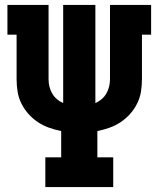

<svg xmlns="http://www.w3.org/2000/svg" viewBox="-20 -755 640 775"><path d="M163 0V-120H227V-226Q202 -231 178 -239.5Q154 -248 133 -262Q112 -276 95 -295Q78 -314 66.5 -337Q55 -360 51 -385Q47 -410 47 -436V-615H10V-735H176V-436Q176 -420 179.5 -405.5Q183 -391 190.5 -378Q198 -365 209.5 -355Q221 -345 235 -339V-735H365V-339Q379 -345 390.5 -355Q402 -365 409.5 -378Q417 -391 420.5 -405.5Q424 -420 424 -436V-735H590V-615H553V-436Q553 -410 549 -385Q545 -360 533.5 -337Q522 -314 505 -295Q488 -276 467 -262Q446 -248 422 -239.5Q398 -231 373 -226V-120H437V0Z"/></svg>

Font: Iosevka Curly Slab HvEx
Style: Regular
Weight: 900
Width: 7
Monospace: yes
Designer: Belleve Invis
Foundry: Belleve Invis
Version: Version 11.1.0; ttfautohint (v1.8.3)